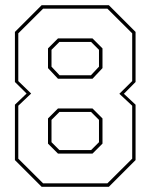

<svg xmlns="http://www.w3.org/2000/svg" viewBox="-20 -720 580 740"><path d="M140.5 0 37.5 -103V-316.5L82.5 -359.5L37.5 -404V-597L140.5 -700H399.5L502.5 -597V-404L457.5 -358.5L502.5 -316.5V-103L399.5 0ZM203.5 -128 165 -166.5V-263.5L203.5 -302H336.5L375 -263.5V-166.5L336.5 -128ZM146 -13.5H394L489.5 -108.5V-312.5L440 -358.5L489.5 -407.5V-591.5L394 -686.5H146L50.5 -591.5V-407.5L100 -359.5L50.5 -312.5V-108.5ZM203.5 -416.5 165 -457.5V-533.5L203.5 -572H336.5L375 -533.5V-457.5L336.5 -416.5ZM209 -141.5H331L361.5 -172V-258L331 -288.5H209L178.5 -258V-172ZM209.5 -430H330.5L361.5 -463V-528L331 -558.5H209L178.5 -528V-463Z"/></svg>

Font: Tourney Thin Thin
Style: Regular
Weight: 250
Version: Version 1.015